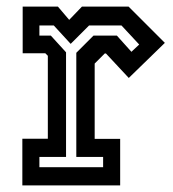

<svg xmlns="http://www.w3.org/2000/svg" viewBox="-20 -560 523 580"><path d="M47.5 0V-141H124.5V-391.5L117 -399H48.5V-540H155L189 -500L227.5 -540H368.5L478 -430.5L369 -324.5L300 -398.5H296.5L266 -368V-140.5H343V0ZM99 -55H291.5V-86H210.5V-400.5L262.5 -452.5H333L377 -403.5L400.5 -425.5L347 -483H249L193.5 -427.5L142.5 -483H99V-452.5H133.5L179.5 -402V-86H99Z"/></svg>

Font: Tourney Condensed SemiBold
Style: Regular
Weight: 600
Width: 3
Designer: Tyler Finck
Foundry: Etcetera Type Co
Version: Version 1.010; ttfautohint (v1.8.3)